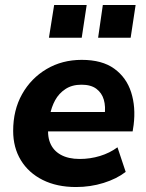

<svg xmlns="http://www.w3.org/2000/svg" viewBox="-20 -742 589 773"><path d="M286 11Q209 11 152 -17.5Q95 -46 64 -97Q33 -148 33 -215Q33 -299 69 -363Q105 -427 167.5 -464Q230 -501 309 -501Q391 -501 440 -465.5Q489 -430 508 -370.5Q527 -311 518 -239L514 -213H155L166 -291H417L401 -277Q406 -313 398 -340.5Q390 -368 368 -384.5Q346 -401 308 -401Q270 -401 243.5 -383.5Q217 -366 202 -338.5Q187 -311 181 -278L176 -243Q169 -199 181.5 -167.5Q194 -136 224.5 -119Q255 -102 301 -102Q343 -102 382.5 -114Q422 -126 453 -149L486 -50Q450 -22 397 -5.5Q344 11 286 11ZM375 -590 394 -722H526L506 -590ZM177 -590 198 -722H329L309 -590Z"/></svg>

Font: Nunito Sans 12pt ExtraLight 12pt ExtraBold
Style: Italic
Weight: 800
Italic angle: -9°
Version: Version 3.101;gftools[0.9.27]